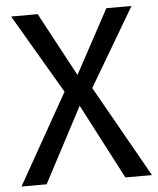

<svg xmlns="http://www.w3.org/2000/svg" viewBox="-51 -733 641 777"><g transform="rotate(-5 270.0 -344.5)"><path d="M325 -372 535 0H427L268 -305L107 0H5L212 -367L23 -689H131L270 -430L410 -689H512Z"/></g></svg>

Font: Fira Sans
Style: Regular
Weight: 400
Designer: Carrois Corporate & Edenspiekermann AG
Foundry: Carrois Corporate GbR & Edenspiekermann AG
Version: Version 4.106;PS 004.106;hotconv 1.0.70;makeotf.lib2.5.58329